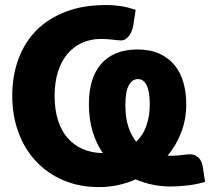

<svg xmlns="http://www.w3.org/2000/svg" viewBox="-20 -756 864 784"><path d="M543 -433Q519.5 -433 505.8 -407.2Q492 -381.5 492 -328Q492 -273.5 504.5 -237.2Q517 -201 536 -177.5Q565.5 -205.5 578.5 -244.8Q591.5 -284 591.5 -327.5Q591.5 -344 590 -362.5Q588.5 -381 583.2 -396.8Q578 -412.5 568.5 -422.8Q559 -433 543 -433ZM817.5 -13.5Q785.5 -3.5 747.8 1Q710 5.5 674 5.5Q641 5.5 605.2 -1.5Q569.5 -8.5 534 -23.5Q499 -8 461.2 0Q423.5 8 384 8Q303.5 8 238 -20.2Q172.5 -48.5 126.2 -98.2Q80 -148 55 -216.2Q30 -284.5 30 -364.5Q30 -446 55 -514.2Q80 -582.5 128.2 -631.5Q176.5 -680.5 248 -708Q319.5 -735.5 412.5 -735.5Q430.5 -735.5 445.8 -734.2Q461 -733 475.2 -730.8Q489.5 -728.5 503.8 -724.8Q518 -721 534 -716L524.5 -654.5Q523 -642.5 518.5 -631Q514 -619.5 507.5 -610.5Q501 -601.5 492.8 -596.2Q484.5 -591 475 -591Q466.5 -591 458.2 -592Q450 -593 440.8 -594Q431.5 -595 419.8 -596Q408 -597 392.5 -597Q350.5 -597 315.8 -581.5Q281 -566 255.8 -536.2Q230.5 -506.5 216.8 -463.2Q203 -420 203 -364.5Q203 -309 216.5 -266Q230 -223 255.5 -193.2Q281 -163.5 317.5 -147.5Q354 -131.5 400 -131Q373.5 -169 358.2 -218.8Q343 -268.5 343 -332.5Q343 -383.5 355.2 -424.2Q367.5 -465 392.2 -494Q417 -523 454.2 -538.5Q491.5 -554 541 -554Q594 -554 631.8 -536.5Q669.5 -519 693.8 -488.8Q718 -458.5 729.2 -418Q740.5 -377.5 740.5 -331Q740.5 -269 720.2 -216Q700 -163 664.5 -120.5Q669.5 -120 673.8 -120Q678 -120 682 -120Q694.5 -120 704.5 -121Q714.5 -122 723.2 -123Q732 -124 740 -125Q748 -126 756.5 -126Q775.5 -126 790 -112.8Q804.5 -99.5 808 -75Z"/></svg>

Font: Lato 2
Style: Regular
Weight: 900
Designer: Lukasz Dziedzic with Adam Twardoch and Botio Nikoltchev
Foundry: tyPoland Lukasz Dziedzic
Version: Version 2.015; 2015-08-06; http://www.latofonts.com/